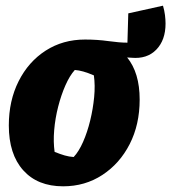

<svg xmlns="http://www.w3.org/2000/svg" viewBox="-20 -642 602 675"><path d="M202 13Q112 13 61.5 -43.5Q11 -100 11 -201Q11 -288 45.5 -356.5Q80 -425 140.5 -464Q201 -503 279 -503Q322 -503 361 -497.5Q400 -492 428 -492L431 -595L553 -622Q558 -605 560 -589Q562 -573 562 -559Q562 -501 529.5 -467.5Q497 -434 442 -439L427 -440Q471 -386 471 -292Q471 -204 436 -135.5Q401 -67 340 -27Q279 13 202 13ZM239 -90Q257 -109 272 -143Q287 -177 297 -218Q307 -259 311 -300.5Q315 -342 310 -377Q289 -386 273 -390.5Q257 -395 243 -396Q225 -376 210 -342Q195 -308 184.5 -267Q174 -226 170.5 -184.5Q167 -143 172 -108Q192 -100 207.5 -95.5Q223 -91 239 -90Z"/></svg>

Font: Piazzolla ExtraBold
Style: Italic
Weight: 800
Italic angle: -11.3°
Designer: Juan Pablo del Peral
Foundry: Huerta Tipografica
Version: Version 1.330